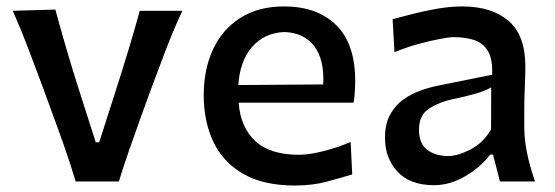

<svg xmlns="http://www.w3.org/2000/svg" viewBox="-20 -568 1737 601"><path d="M216.8 0Q201.7 -50.8 183.8 -102.1Q166 -153.3 147.9 -202.1L113.3 -296.9Q91.3 -356 68.6 -415.8Q45.9 -475.6 20 -534.2L153.3 -538.1Q170.4 -474.6 189 -411.4Q207.5 -348.1 228 -284.2L279.8 -122.6H290.5L342.3 -284.2Q363.3 -349.6 382.1 -411.6Q400.9 -473.6 417.5 -534.2H550.8Q523.4 -475.1 500.2 -415Q477.1 -355 455.1 -295.4L420.4 -200.2Q402.3 -149.4 385 -100.1Q367.7 -50.8 352.1 0Z M903.3 12.7Q804.7 12.7 741.5 -23.7Q678.2 -60.1 647.9 -124Q617.7 -188 617.7 -270Q617.7 -351.1 647 -413.8Q676.3 -476.6 732.7 -512.2Q789.1 -547.9 869.1 -547.9Q973.1 -547.9 1032.5 -489.3Q1091.8 -430.7 1091.8 -315.4Q1091.8 -276.4 1086.9 -246.6H727.1Q732.4 -170.4 778.6 -127Q824.7 -83.5 916 -83.5Q947.3 -83.5 991.7 -94.7Q1036.1 -106 1077.6 -123.5L1082.5 -22Q1049.8 -12.2 1004.4 0.2Q959 12.7 903.3 12.7ZM991.7 -303.7Q995.6 -381.8 963.6 -423.6Q931.6 -465.3 870.6 -467.8Q807.1 -465.3 768.8 -420.7Q730.5 -376 726.1 -301.8Z M1338.9 11.7Q1263.7 11.7 1224.4 -30.5Q1185.1 -72.8 1185.1 -136.2Q1185.1 -180.2 1201.4 -209.7Q1217.8 -239.3 1243.7 -257.3Q1269.5 -275.4 1298.6 -285.4Q1327.6 -295.4 1353 -300.3L1520.5 -334Q1522.5 -382.8 1507.3 -408.2Q1492.2 -433.6 1464.6 -442.6Q1437 -451.7 1400.4 -451.7Q1386.2 -451.7 1356.4 -446Q1326.7 -440.4 1289.3 -430.2Q1252 -419.9 1214.8 -404.8L1209 -507.8Q1234.4 -514.6 1271.2 -524.2Q1308.1 -533.7 1348.9 -540.8Q1389.6 -547.9 1427.2 -547.9Q1518.1 -547.9 1571.3 -503.2Q1624.5 -458.5 1624.5 -358.9Q1624.5 -334 1622.8 -297.1Q1621.1 -260.3 1621.1 -227.1V-169.4Q1621.1 -96.2 1654.8 0H1544.9L1523.4 -84H1514.2Q1483.9 -43.9 1435.8 -16.1Q1387.7 11.7 1338.9 11.7ZM1382.8 -79.6Q1413.1 -79.6 1453.1 -100.3Q1493.2 -121.1 1517.1 -163.1L1517.6 -294.4Q1509.8 -290 1497.3 -284.7Q1484.9 -279.3 1461.4 -272.7Q1438 -266.1 1396 -257.3Q1354.5 -248.5 1323 -228Q1291.5 -207.5 1291.5 -162.1Q1291.5 -117.7 1317.9 -98.6Q1344.2 -79.6 1382.8 -79.6Z"/></svg>

Font: Pinar DS4-Medium
Style: Regular
Weight: 500
Designer: Amin Abedi
Version: Version 2.000